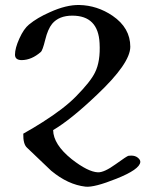

<svg xmlns="http://www.w3.org/2000/svg" viewBox="-20 -549 636 757"><path d="M71.8 -22Q112.8 -44.9 147.9 -67.4Q233.4 -121.6 279.3 -168.5Q337.4 -227.5 354.5 -263.2Q376.5 -307.1 372.6 -378.9Q367.2 -487.3 265.1 -487.3Q212.4 -487.3 185.5 -455.1Q168.5 -434.1 158.2 -391.8Q147.9 -349.6 140.6 -343.8Q104.5 -312.5 65.9 -312Q39.1 -312 39.1 -333.5Q39.1 -358.9 56.4 -397.2Q73.7 -435.5 94.2 -452.1Q126.5 -479 176.8 -501Q241.2 -530.3 292.5 -529.3Q363.3 -527.8 423.8 -486.8Q493.7 -439 493.7 -364.7Q493.7 -299.3 362.3 -175.3Q259.3 -77.1 189.5 -36.1Q190.4 20.5 262.7 78.6Q327.1 128.9 366.2 130.4Q390.6 131.3 435.8 98.6Q481 65.9 486.6 65.2Q492.2 64.5 497.6 64.5Q513.2 64.5 523.4 72.8Q533.7 81.1 533.2 89.8Q530.8 119.1 438.5 155.8Q352.1 190.4 317.4 187Q248 179.2 181.6 124Q133.8 78.6 86.4 33.2Q70.8 19 71.8 -22Z"/></svg>

Font: Accordance
Style: Regular
Weight: 400
Version: Version 1.1 (build May 11, 2018) Miklal Software Solutions, 